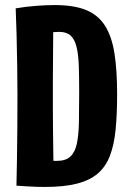

<svg xmlns="http://www.w3.org/2000/svg" viewBox="-20 -728 506 759"><path d="M158 11Q143 11 123.5 10.5Q104 10 84 8.5Q64 7 45 6L103 -100Q119 -97 138.5 -95Q158 -93 176 -92.5Q194 -92 205 -92Q240 -92 258.5 -109.5Q277 -127 284 -161Q291 -195 292 -245.5Q293 -296 293 -362Q293 -423 291.5 -468Q290 -513 282.5 -543Q275 -573 259 -587.5Q243 -602 214 -602Q196 -602 168.5 -598.5Q141 -595 114 -589L42 -695Q83 -702 124 -705Q165 -708 196 -708Q272 -708 320 -688.5Q368 -669 395 -626.5Q422 -584 432.5 -517Q443 -450 443 -355Q443 -276 437 -215.5Q431 -155 414.5 -112Q398 -69 366.5 -42Q335 -15 284 -2Q233 11 158 11ZM45 6Q46 -34 47 -94Q48 -154 48.5 -221.5Q49 -289 49 -350Q49 -404 48 -468Q47 -532 45.5 -592.5Q44 -653 42 -695L192 -691Q191 -657 190.5 -622.5Q190 -588 190 -553Q190 -518 189.5 -483.5Q189 -449 189 -415.5Q189 -382 189 -350Q189 -325 189 -291Q189 -257 189.5 -218.5Q190 -180 190.5 -140.5Q191 -101 191.5 -64Q192 -27 192 4Z"/></svg>

Font: Truculenta Black
Style: Regular
Weight: 900
Version: Version 1.002